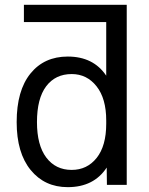

<svg xmlns="http://www.w3.org/2000/svg" viewBox="-20 -772 623 804"><path d="M134.8 -260.7Q134.8 -164.1 173.8 -112.3Q212.9 -60.5 280.3 -60.5Q344.7 -60.5 384.8 -110.8Q424.8 -161.1 424.8 -253.9V-267.6Q424.8 -359.4 384.3 -410.6Q343.8 -461.9 280.3 -461.9Q211.9 -461.9 173.3 -410.6Q134.8 -359.4 134.8 -260.7ZM424.8 -679.7H80.1V-752H510.7V2H427.7L426.8 -70.3Q373 11.7 263.7 11.7Q167 11.7 108.4 -60.1Q49.8 -131.8 49.8 -260.7Q49.8 -392.6 107.4 -463.9Q165 -535.2 263.7 -535.2Q371.1 -535.2 424.8 -455.1Z"/></svg>

Font: Gen Shin Gothic Regular
Style: Regular
Weight: 400
Designer: [Source Han Sans]
Ryoko NISHIZUKA  (kana & ideographs); Paul D. Hunt (Latin, Greek & Cyrillic); Wenlong ZHANG  (bopomofo
Version: Version 1.002.20150607